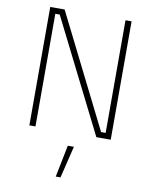

<svg xmlns="http://www.w3.org/2000/svg" viewBox="-102 -775 891 1118"><g transform="rotate(10 343.5 -216.5)"><path d="M103 0V-700H188L521 -34H548V-700H584V0H499L165 -666H139V0ZM306 267 344 78H380L334 267Z"/></g></svg>

Font: TitilliumText22L Th
Style: Thin
Weight: 100
Designer: Campivisivi
Foundry: Campivisivi
Version: 1.000